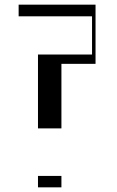

<svg xmlns="http://www.w3.org/2000/svg" viewBox="-20 -804 500 824"><path d="M143 -570H375V-734H60V-784H390V-530H243.6V-253H143ZM143 -49H243.6V0H143Z"/></svg>

Font: Facade Sud
Style: Regular
Weight: 100
Designer: Éléonore Fines
Foundry: Velvetyne Type Foundry
Version: Version 1.001;Glyphs 3.2 (3202)